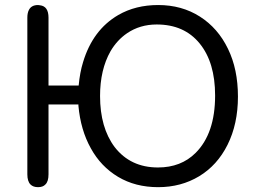

<svg xmlns="http://www.w3.org/2000/svg" viewBox="-20 -736 1040 771"><path d="M295.9 -392.6H174.8V-665Q174.8 -710.9 140.6 -714.8Q136.7 -715.8 132.8 -715.8Q105.5 -715.8 95.7 -695.3Q89.8 -683.6 89.8 -665V-36.1Q89.8 -7.8 102.5 4.9Q113.3 15.6 132.8 15.6Q152.3 15.6 162.1 4.9Q174.8 -6.8 174.8 -36.1V-316.4H294.9V-311.5Q303.7 -213.9 344.7 -140.6Q384.8 -67.4 454.1 -25.9Q523.4 15.6 615.2 15.6Q707 15.6 779.8 -28.3Q852.5 -72.3 893.6 -154.3Q935.5 -238.3 935.5 -348.1Q935.5 -458 895.5 -540Q855.5 -623 782.7 -669.4Q710 -715.8 615.2 -715.8Q524.4 -715.8 455.1 -675.8Q352.5 -616.2 313.5 -486.3Q300.8 -445.3 295.9 -392.6ZM609.4 -637.7Q719.7 -637.7 781.7 -561.5Q843.8 -485.4 843.8 -352.5Q843.8 -200.2 765.6 -122.1Q707 -63.5 614.3 -63.5Q503.9 -63.5 440.4 -145.5Q381.8 -223.6 381.8 -350.6Q381.8 -456.1 423.8 -530.3Q450.2 -575.2 490.2 -602.5Q542 -637.7 609.4 -637.7Z"/></svg>

Font: FakePearl
Style: Light
Weight: 350
Version: Version 1.2